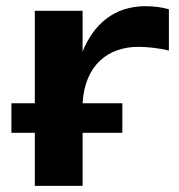

<svg xmlns="http://www.w3.org/2000/svg" viewBox="-20 -603 582 623"><path d="M528 -573C506 -579 478 -583 453 -583C350 -583 284 -524 248 -436V-568H93V-268H17V-172H93V0H248V-172H377V-268H248C255 -392 331 -451 429 -451C458 -451 495 -447 528 -439Z"/></svg>

Font: Bounded Med
Style: Regular
Weight: 500
Designer: Vlad Churkin
Version: Version 3.0